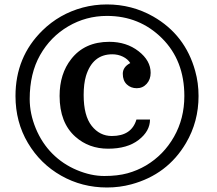

<svg xmlns="http://www.w3.org/2000/svg" viewBox="-20 -789 977 865"><path d="M49.8 -356.4Q49.8 -532.7 170.9 -651.4Q247.6 -726.6 352.5 -754.9Q405.3 -769 461.9 -769Q574.2 -769 669.9 -714.8Q814.5 -632.3 859.4 -469.2Q874.5 -415.5 874.5 -356.4Q874.5 -240.7 817.9 -144.5Q734.4 -2.4 571.3 41.5Q518.6 55.7 461.9 55.7Q349.6 55.7 255.6 2.4Q161.6 -50.8 105.7 -145Q49.8 -239.3 49.8 -356.4ZM113.8 -342.8Q113.8 -276.9 141.1 -210.7Q168.5 -144.5 215.8 -96.9Q263.2 -49.3 326.7 -22.7Q390.1 3.9 450 3.9Q509.8 3.9 554.2 -8.3Q598.6 -20.5 637.7 -43.5Q717.3 -90.8 763.9 -172.9Q810.5 -254.9 810.5 -356.4Q810.5 -516.6 709.5 -616.9Q608.4 -717.3 461.9 -717.3Q367.7 -717.3 287.6 -670.4Q207.5 -623.5 160.6 -540.8Q113.8 -458 113.8 -342.8ZM483.9 -176.3Q572.8 -176.3 594.7 -250.5H655.8Q655.8 -198.2 604.7 -158.7Q553.7 -119.1 467 -119.1Q380.4 -119.1 319.8 -172.9Q248.5 -235.8 248.5 -356.9Q248.5 -456.5 300.8 -522.9Q361.3 -600.6 472.2 -600.6Q549.8 -600.6 604.2 -558.3Q658.7 -516.1 658.7 -460.9Q658.7 -431.2 640.9 -411.4Q623 -391.6 596.2 -391.6Q569.3 -391.6 551.3 -408.7Q533.2 -425.8 533.2 -456.5Q533.2 -487.3 566.9 -504.9Q555.7 -522.9 533.7 -533.7Q511.7 -544.4 485.8 -544.4Q397 -544.4 367.2 -446.3Q356.9 -411.1 356.9 -361.3Q356.9 -267.6 393.1 -221.9Q429.2 -176.3 483.9 -176.3Z"/></svg>

Font: Arbutus Slab
Style: Regular
Weight: 400
Designer: Karolina Lach
Foundry: Karolina Lach
Version: Version 1.001; ttfautohint (v0.92) -l 10 -r 16 -G 200 -x 7 -